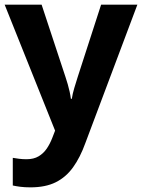

<svg xmlns="http://www.w3.org/2000/svg" viewBox="-20 -566 611 826"><path d="M0 -546H159L262 -234Q267 -219 271.5 -203.5Q276 -188 279.5 -172Q283 -156 285 -141H289Q292 -162 299.5 -187Q307 -212 314 -234L415 -546H571L347 50Q325 111 294.5 153.5Q264 196 220 218Q176 240 111 240Q86 240 67 237.5Q48 235 35 232V113Q46 115 61.5 117Q77 119 94 119Q125 119 146 106.5Q167 94 181 73.5Q195 53 205 27L217 -4Z"/></svg>

Font: Noto Sans Lao UI
Style: Regular
Weight: 400
Designer: Monotype Design Team
Foundry: Monotype Imaging Inc.
Version: Version 2.000